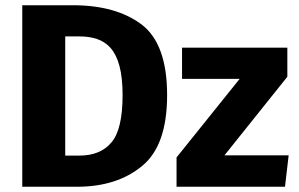

<svg xmlns="http://www.w3.org/2000/svg" viewBox="-20 -713 1140 733"><path d="M65 -693V0H273C375 0 458 -26 522 -79C586 -131 618 -221 618 -350C618 -481 585 -571 520 -620C454 -669 367 -693 258 -693ZM281 -574C383 -574 448 -529 448 -350C448 -263 434 -203 406 -170C378 -136 337 -119 283 -119H229V-574ZM675 -531V-412H895L654 -112V0H1068L1082 -120H837L1077 -420V-531Z"/></svg>

Font: Fira Sans
Style: Bold
Weight: 700
Designer: Carrois Corporate & Edenspiekermann AG
Foundry: Carrois Corporate GbR & Edenspiekermann AG
Version: Version 4.203